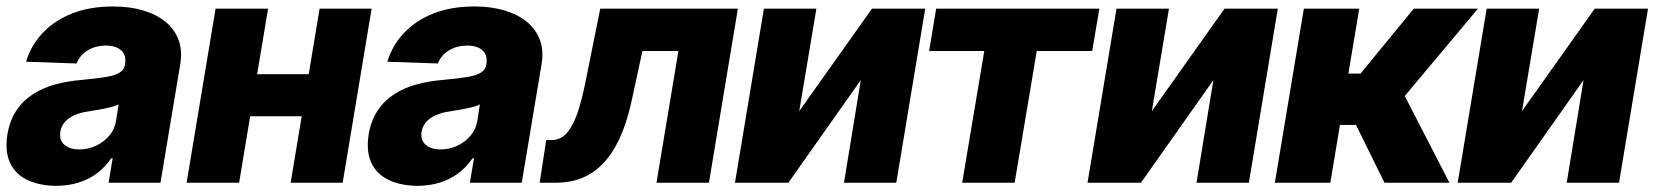

<svg xmlns="http://www.w3.org/2000/svg" viewBox="-28 -573 5187 602"><path d="M148.4 9.8Q96.7 9.3 58.8 -8.3Q21 -25.9 3.9 -61.8Q-13.2 -97.7 -4.9 -151.4Q2.9 -196.8 24.2 -227.8Q45.4 -258.8 76.7 -278.6Q107.9 -298.3 146.2 -308.6Q184.6 -318.8 226.6 -322.3Q273.4 -326.7 302.5 -331.3Q331.5 -335.9 346.4 -345Q361.3 -354 364.3 -370.6V-373Q368.2 -399.9 352.3 -414.8Q336.4 -429.7 304.2 -430.2Q270.5 -429.7 246.3 -414.8Q222.2 -399.9 211.9 -374L53.7 -379.4Q68.4 -429.2 104.7 -468.5Q141.1 -507.8 197 -530.3Q252.9 -552.7 326.7 -552.7Q378.4 -552.7 420.2 -540.5Q461.9 -528.3 490.7 -504.9Q519.5 -481.4 532 -447.8Q544.4 -414.1 537.1 -371.1L475.1 0H312.5L325.2 -76.7H320.8Q301.3 -48.3 275.6 -29.3Q250 -10.3 218.3 -0.5Q186.5 9.3 148.4 9.8ZM221.2 -104.5Q248.5 -104.5 272.9 -116Q297.4 -127.4 314.5 -147.5Q331.5 -167.5 335.9 -194.3L343.8 -245.6Q336.4 -241.7 325.2 -238.5Q314 -235.4 300.8 -232.7Q287.6 -230 274.4 -228Q261.2 -226.1 249 -223.6Q223.6 -220.2 205.1 -211.7Q186.5 -203.1 175.3 -190.4Q164.1 -177.7 161.1 -159.7Q157.2 -133.3 174.1 -118.9Q190.9 -104.5 221.2 -104.5Z M998.5 -340.3 976.1 -208.5H697.3L718.8 -340.3ZM812.5 -545.9 721.7 0H557.1L647.9 -545.9ZM1137.2 -545.9 1046.4 0H883.3L974.1 -545.9Z M1281.2 9.8Q1229.5 9.3 1191.7 -8.3Q1153.8 -25.9 1136.7 -61.8Q1119.6 -97.7 1127.9 -151.4Q1135.7 -196.8 1157 -227.8Q1178.2 -258.8 1209.5 -278.6Q1240.7 -298.3 1279.1 -308.6Q1317.4 -318.8 1359.4 -322.3Q1406.2 -326.7 1435.3 -331.3Q1464.4 -335.9 1479.2 -345Q1494.1 -354 1497.1 -370.6V-373Q1501 -399.9 1485.1 -414.8Q1469.2 -429.7 1437 -430.2Q1403.3 -429.7 1379.2 -414.8Q1355 -399.9 1344.7 -374L1186.5 -379.4Q1201.2 -429.2 1237.5 -468.5Q1273.9 -507.8 1329.8 -530.3Q1385.7 -552.7 1459.5 -552.7Q1511.2 -552.7 1553 -540.5Q1594.7 -528.3 1623.5 -504.9Q1652.3 -481.4 1664.8 -447.8Q1677.2 -414.1 1669.9 -371.1L1607.9 0H1445.3L1458 -76.7H1453.6Q1434.1 -48.3 1408.4 -29.3Q1382.8 -10.3 1351.1 -0.5Q1319.3 9.3 1281.2 9.8ZM1354 -104.5Q1381.3 -104.5 1405.8 -116Q1430.2 -127.4 1447.3 -147.5Q1464.4 -167.5 1468.8 -194.3L1476.6 -245.6Q1469.2 -241.7 1458 -238.5Q1446.8 -235.4 1433.6 -232.7Q1420.4 -230 1407.2 -228Q1394 -226.1 1381.8 -223.6Q1356.4 -220.2 1337.9 -211.7Q1319.3 -203.1 1308.1 -190.4Q1296.9 -177.7 1293.9 -159.7Q1290 -133.3 1306.9 -118.9Q1323.7 -104.5 1354 -104.5Z M1664.1 0 1684.6 -133.8H1701.7Q1719.7 -133.8 1734.4 -143.1Q1749 -152.3 1761.5 -172.6Q1773.9 -192.9 1784.7 -225.1Q1795.4 -257.3 1805.2 -303.7L1854 -545.9H2285.6L2194.8 0H2030.3L2099.1 -413.1H1986.3L1952.1 -255.4Q1937 -186.5 1914.1 -137.7Q1891.1 -88.9 1860.8 -58.3Q1830.6 -27.8 1794.2 -13.9Q1757.8 0 1715.3 0Z M2478 -224.6 2706.1 -545.9H2873L2782.2 0H2618.2L2670.9 -321.8L2443.8 0H2276.4L2367.2 -545.9H2531.7Z M2885.3 -413.1 2907.2 -545.9H3418.9L3396.5 -413.1H3222.7L3153.3 0H2988.8L3058.1 -413.1Z M3583.5 -224.6 3811.5 -545.9H3978.5L3887.7 0H3723.6L3776.4 -321.8L3549.3 0H3381.8L3472.7 -545.9H3637.2Z M3969.2 0 4060.1 -545.9H4233.9L4199.7 -342.3H4237.8L4404.8 -545.9H4606L4376.5 -272L4516.6 0H4313L4223.6 -181.2H4173.3L4143.1 0Z M4744.1 -224.6 4972.2 -545.9H5139.2L5048.3 0H4884.3L4937 -321.8L4710 0H4542.5L4633.3 -545.9H4797.9Z"/></svg>

Font: Inter Tight ExtraBold
Style: Italic
Weight: 800
Italic angle: -9.39999°
Designer: Rasmus Andersson
Foundry: rsms
Version: Version 3.004